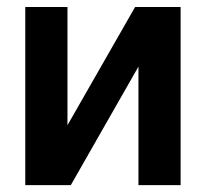

<svg xmlns="http://www.w3.org/2000/svg" viewBox="-20 -540 601 560"><path d="M53.7 -519.5H176.8V-174.8L374 -519.5H506.8V0H383.8V-345.7L186.5 0H53.7Z"/></svg>

Font: Dinish
Style: Bold
Weight: 700
Designer: Bert Driehuis
Foundry: Playbeing
Version: Version 3.006; git-39231f3c-release